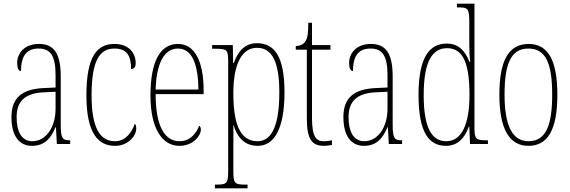

<svg xmlns="http://www.w3.org/2000/svg" viewBox="-20 -780 3087 1040"><path d="M153 10C224 10 256 -33 281 -91H283L288 0H360V-20H358C320 -20 309 -29 309 -103V-366C309 -495 269 -542 191 -542C117 -542 73 -496 73 -438C73 -411 81 -395 94 -395C94 -482 127 -517 190 -517C254 -517 281 -477 281 -371V-306L218 -303C99 -298 42 -250 42 -146C42 -41 86 10 153 10ZM155 -15C96 -15 70 -69 70 -146C70 -228 112 -276 219 -280L281 -283V-191C281 -92 230 -15 155 -15Z M603 10C676 10 718 -46 718 -83C718 -98 715 -105 710 -110C695 -65 662 -15 603 -15C522 -15 476 -86 476 -264C476 -462 525 -517 600 -517C666 -517 690 -480 690 -406C702 -406 715 -414 715 -437C715 -495 676 -542 600 -542C508 -542 448 -479 448 -263C448 -55 514 10 603 10Z M952 10C1027 10 1068 -46 1068 -77C1068 -90 1064 -96 1059 -99C1043 -57 1010 -15 952 -15C872 -15 823 -97 823 -270H1083V-291C1083 -445 1036 -542 944 -542C849 -542 795 -450 795 -262C795 -88 856 10 952 10ZM1055 -295H823C827 -431 866 -517 944 -517C1023 -517 1053 -427 1055 -295Z M1144 240H1321V220H1310C1250 220 1244 214 1244 144V14C1244 -34 1245 -77 1244 -102H1245C1266 -35 1305 10 1376 10C1464 10 1521 -80 1521 -280C1521 -469 1470 -546 1372 -546C1304 -546 1269 -500 1246 -438H1243L1241 -536H1129V-516H1144C1213 -516 1216 -510 1216 -441V144C1216 214 1210 220 1149 220H1144ZM1375 -15C1275 -15 1244 -120 1244 -276C1244 -431 1289 -521 1372 -521C1454 -521 1493 -444 1493 -280C1493 -119 1460 -15 1375 -15Z M1736 10C1747 10 1763 8 1778 5V-20C1761 -17 1750 -15 1734 -15C1692 -15 1670 -40 1670 -140V-511H1770V-536H1670V-657H1650C1649 -610 1649 -575 1632 -553C1623 -540 1607 -532 1582 -530V-511H1642V-141C1642 -26 1668 10 1736 10Z M1951 10C2022 10 2054 -33 2079 -91H2081L2086 0H2158V-20H2156C2118 -20 2107 -29 2107 -103V-366C2107 -495 2067 -542 1989 -542C1915 -542 1871 -496 1871 -438C1871 -411 1879 -395 1892 -395C1892 -482 1925 -517 1988 -517C2052 -517 2079 -477 2079 -371V-306L2016 -303C1897 -298 1840 -250 1840 -146C1840 -41 1884 10 1951 10ZM1953 -15C1894 -15 1868 -69 1868 -146C1868 -228 1910 -276 2017 -280L2079 -283V-191C2079 -92 2028 -15 1953 -15Z M2396 10C2458 10 2497 -31 2520 -95H2522L2526 0H2623V-20H2613C2559 -20 2550 -27 2550 -86V-760H2455V-740H2460C2516 -740 2522 -735 2522 -656V-544C2522 -509 2523 -476 2527 -445H2523C2500 -504 2464 -544 2400 -544C2310 -544 2247 -476 2247 -267C2247 -60 2304 10 2396 10ZM2397 -15C2319 -15 2275 -87 2275 -265C2275 -452 2324 -519 2402 -519C2492 -519 2523 -429 2523 -265C2523 -103 2479 -15 2397 -15Z M2842 10C2945 10 2999 -73 2999 -267C2999 -449 2951 -542 2844 -542C2734 -542 2685 -451 2685 -267C2685 -76 2742 10 2842 10ZM2843 -15C2754 -15 2713 -102 2713 -267C2713 -434 2747 -517 2842 -517C2938 -517 2971 -434 2971 -267C2971 -103 2938 -15 2843 -15Z"/></svg>

Font: Noto Serif ExtraCondensed Thin
Style: Regular
Weight: 100
Width: 2
Designer: Monotype Design Team
Foundry: Monotype Imaging Inc.
Version: Version 2.013